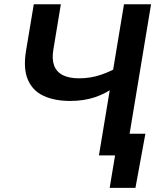

<svg xmlns="http://www.w3.org/2000/svg" viewBox="-20 -748 769 924"><path d="M318.4 -262.2Q242.7 -262.2 189.9 -286.6Q137.2 -311 114.3 -364Q91.3 -417 105 -502L142.6 -727.5H272.9L236.8 -509.3Q229 -462.9 240.7 -432.1Q252.4 -401.4 282.7 -386.2Q313 -371.1 360.4 -371.1Q417 -371.1 467.5 -388.7Q518.1 -406.2 559.1 -432.1L543 -336.9Q492.2 -298.8 438 -280.5Q383.8 -262.2 318.4 -262.2ZM456.1 0 576.7 -727.5H707L586.4 0ZM507.8 156.2 533.7 0H493.7L510.7 -104.5H679.7L631.8 156.2Z"/></svg>

Font: Inter SemiBold
Style: Italic
Weight: 600
Italic angle: -9.3988°
Designer: Rasmus Andersson
Foundry: rsms
Version: Version 4.001;git-66647c0bb